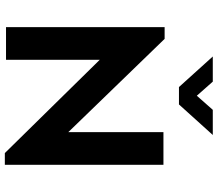

<svg xmlns="http://www.w3.org/2000/svg" viewBox="-73 -826 904 798"><g transform="rotate(90 379.0 -427.0)"><path d="M616.2 4.9 228.5 -389.6V0H92.8V-659.2H141.6L529.3 -258.8V-654.3H665V4.9ZM341.8 -718.8 214.8 -859.4H319.3L377.9 -793L436.5 -859.4H541L414.1 -718.8Z"/></g></svg>

Font: Sen
Style: Bold
Weight: 700
Designer: Kosal Sen, Philatype
Foundry: Philatype
Version: Version 2.000;gftools[0.9.31]